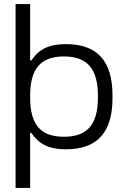

<svg xmlns="http://www.w3.org/2000/svg" viewBox="-20 -729 618 949"><path d="M536 -244V-258C536 -426 462 -511 306 -511C218 -511 170 -483 135 -430H129V-709H57V200H129V-72H135C170 -20 218 9 306 9C462 9 536 -76 536 -244ZM129 -247V-256C129 -387 179 -450 296 -450C413 -450 464 -387 464 -256V-247C464 -115 413 -53 296 -53C179 -53 129 -115 129 -247Z"/></svg>

Font: LT Wave Text Light
Style: Regular
Weight: 300
Designer: Daniel Lyons
Version: Version 2.5 (Glyphs App)